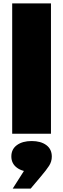

<svg xmlns="http://www.w3.org/2000/svg" viewBox="-20 -790 374 1134"><path d="M52 -770H281V0H52ZM55 324 158 162 167 225Q113 225 80 200.5Q47 176 47 134Q47 91 80 67Q113 43 167 43Q221 43 253.5 67Q286 91 286 135Q286 164 270 189Q254 214 220 254L161 324Z"/></svg>

Font: Unbounded ExtraBold
Style: Regular
Weight: 800
Designer: Luke Prowse, Jean-Baptiste Morizot, Fátima Lázaro, Florian Runge
Foundry: NaN
Version: Version 1.701;gftools[0.9.28.dev5+ged2979d]